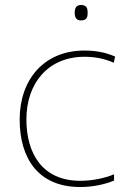

<svg xmlns="http://www.w3.org/2000/svg" viewBox="-20 -741 512 771"><path d="M305 -721C285 -721 280 -706 280 -690C280 -673 285 -659 305 -659C329 -659 332 -673 332 -690C332 -706 329 -721 305 -721ZM302 10C357 10 405 -2 438 -16V-41C399 -25 350 -15 302 -15C150 -15 86 -125 86 -261C86 -409 175 -513 319 -513C357 -513 397 -507 437 -489L442 -514C405 -530 367 -538 319 -538C157 -538 59 -422 59 -261C59 -106 133 10 302 10Z"/></svg>

Font: Noto Sans Syriac Eastern Thin
Style: Regular
Weight: 100
Designer: Patrick Giasson and the Monotype Design Team
Foundry: Monotype Imaging Inc.
Version: Version 3.001